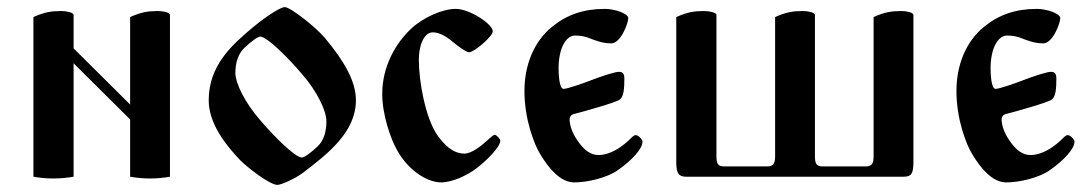

<svg xmlns="http://www.w3.org/2000/svg" viewBox="-20 -497 3063 540"><path d="M74 0C91 3 109 5 130 5C151 5 170 3 187 0V-319L346 -161V0C363 3 381 5 402 5C423 5 441 3 458 0V-455C458 -462 438 -466 424 -466C397 -466 377 -463 346 -449V-203L187 -361V-455C187 -462 166 -466 152 -466C125 -466 105 -463 74 -449Z M567 -215C567 -149 615 -89 656 -46C677 -25 739 23 760 23C771 23 811 5 832 -11C903 -65 981 -126 981 -215C981 -267 950 -323 894 -390C869 -420 797 -477 781 -477C764 -477 706 -433 691 -420C634 -372 567 -314 567 -215ZM642 -292C642 -321 650 -346 668 -363C687 -381 705 -394 712 -394C731 -394 791 -334 830 -288C871 -241 898 -186 898 -156C898 -127 891 -102 873 -85C854 -67 836 -54 829 -54C810 -54 750 -114 711 -160C670 -207 642 -262 642 -292Z M1055 -233C1055 -172 1080 -105 1095 -78C1125 -21 1179 16 1221 16C1252 16 1294 -4 1318 -22C1349 -45 1387 -84 1387 -101C1387 -107 1376 -118 1371 -118C1368 -118 1358 -109 1348 -100C1333 -86 1306 -65 1286 -65C1252 -65 1227 -93 1210 -117C1176 -166 1158 -270 1158 -327C1158 -377 1176 -406 1197 -406C1210 -406 1228 -401 1255 -378C1267 -368 1291 -350 1299 -350C1314 -350 1366 -395 1366 -409C1366 -429 1301 -472 1262 -472C1225 -472 1172 -449 1137 -417C1092 -375 1055 -309 1055 -233Z M1455 -241C1455 -162 1482 -92 1499 -64C1524 -22 1557 16 1595 16C1633 16 1687 3 1717 -18C1757 -46 1787 -78 1787 -99C1787 -105 1775 -117 1768 -117C1763 -117 1757 -111 1749 -103C1729 -84 1697 -61 1663 -61C1642 -61 1623 -73 1602 -105C1590 -123 1582 -144 1582 -162C1582 -168 1586 -174 1593 -176C1620 -183 1711 -208 1723 -217C1735 -225 1736 -251 1736 -277C1736 -287 1733 -295 1721 -295C1710 -295 1676 -284 1647 -273C1619 -262 1575 -247 1565 -247C1552 -247 1551 -294 1551 -305C1551 -361 1572 -397 1597 -397C1613 -397 1625 -395 1642 -388C1658 -382 1676 -375 1699 -375C1726 -375 1747 -432 1747 -446C1747 -459 1709 -472 1681 -472C1622 -472 1575 -456 1533 -422C1481 -380 1455 -313 1455 -241Z M1882 -41C1882 -9 1889 0 1910 0H2522C2543 0 2549 -9 2549 -41V-455C2549 -462 2529 -466 2515 -466C2488 -466 2468 -463 2437 -449V-58C2437 -37 2432 -29 2415 -29H2293C2276 -29 2272 -37 2272 -58V-455C2272 -462 2252 -466 2238 -466C2211 -466 2191 -463 2160 -449V-58C2160 -37 2155 -29 2138 -29H2016C1999 -29 1995 -37 1995 -58V-455C1995 -462 1974 -466 1960 -466C1933 -466 1913 -463 1882 -449Z M2670 -241C2670 -162 2697 -92 2714 -64C2739 -22 2772 16 2810 16C2848 16 2902 3 2932 -18C2972 -46 3002 -78 3002 -99C3002 -105 2990 -117 2983 -117C2978 -117 2972 -111 2964 -103C2944 -84 2912 -61 2878 -61C2857 -61 2838 -73 2817 -105C2805 -123 2797 -144 2797 -162C2797 -168 2801 -174 2808 -176C2835 -183 2926 -208 2938 -217C2950 -225 2951 -251 2951 -277C2951 -287 2948 -295 2936 -295C2925 -295 2891 -284 2862 -273C2834 -262 2790 -247 2780 -247C2767 -247 2766 -294 2766 -305C2766 -361 2787 -397 2812 -397C2828 -397 2840 -395 2857 -388C2873 -382 2891 -375 2914 -375C2941 -375 2962 -432 2962 -446C2962 -459 2924 -472 2896 -472C2837 -472 2790 -456 2748 -422C2696 -380 2670 -313 2670 -241Z"/></svg>

Font: Monomakh Unicode
Style: Regular
Weight: 400
Version: Version 1.2